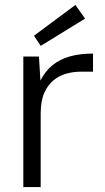

<svg xmlns="http://www.w3.org/2000/svg" viewBox="-20 -754 424 774"><path d="M74 0V-526H137L143 -429Q162 -467 191.5 -491Q221 -515 261.5 -526.5Q302 -538 355 -538V-465H305Q277 -465 248.5 -457.5Q220 -450 196.5 -431Q173 -412 158.5 -379.5Q144 -347 144 -296V0ZM144 -569 117 -610 284 -734 323 -679Z"/></svg>

Font: DM Sans 9pt Light
Style: Regular
Weight: 300
Version: Version 4.004;gftools[0.9.30]